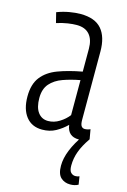

<svg xmlns="http://www.w3.org/2000/svg" viewBox="-117 -600 578 874"><g transform="rotate(15 171.5 -163.0)"><path d="M14 -119Q14 -177 40.5 -211Q67 -245 115 -263Q163 -281 228 -293V-401Q228 -444 207.5 -467.5Q187 -491 147 -491Q129 -491 105.5 -487.5Q82 -484 53 -475L41 -523Q70 -534 98.5 -539Q127 -544 151 -544Q219 -544 250.5 -507.5Q282 -471 282 -402V-81Q282 -59 288 -51Q294 -43 304 -43Q317 -43 330 -49L338 -3Q315 10 290 10Q238 10 231 -43Q209 -21 181 -5.5Q153 10 117 10Q68 10 41 -24.5Q14 -59 14 -119ZM68 -126Q68 -82 85.5 -58.5Q103 -35 133 -35Q161 -35 186.5 -51Q212 -67 228 -88V-253Q185 -245 148.5 -232Q112 -219 90 -194Q68 -169 68 -126ZM305 218Q278 218 260.5 201.5Q243 185 243 146Q243 111 259 71.5Q275 32 305 -10L337 -2Q312 34 300 66.5Q288 99 288 133Q288 157 297 166Q306 175 318 175Q329 175 337 171L343 209Q327 218 305 218Z"/></g></svg>

Font: Georama Condensed Light
Style: Regular
Weight: 300
Width: 3
Designer: Jean-Baptiste Levee
Foundry: Production Type
Version: Version 1.000